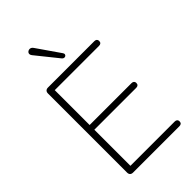

<svg xmlns="http://www.w3.org/2000/svg" viewBox="-278 -1033 1125 1125"><g transform="rotate(-45 285.0 -470.5)"><path d="M121 0Q109 0 102.5 -6.5Q96 -13 96 -25V-680Q96 -692 102.5 -698.5Q109 -705 121 -705H505Q515 -705 520.5 -700Q526 -695 526 -686Q526 -676 520.5 -671Q515 -666 505 -666H138V-377H485Q495 -377 500.5 -372Q506 -367 506 -358Q506 -348 500.5 -343Q495 -338 485 -338H138V-39H505Q515 -39 520.5 -34Q526 -29 526 -20Q526 -10 520.5 -5Q515 0 505 0ZM299 -768 188 -906Q182 -914 182 -921Q182 -928 186.5 -933Q191 -938 198 -940Q205 -942 212.5 -939.5Q220 -937 226 -928L325 -785Q330 -778 328.5 -772Q327 -766 322 -763Q317 -760 310.5 -761Q304 -762 299 -768Z"/></g></svg>

Font: Nunito ExtraLight ExtraLight
Style: Regular
Weight: 250
Version: Version 3.602